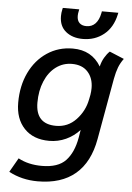

<svg xmlns="http://www.w3.org/2000/svg" viewBox="-61 -750 697 1013"><g transform="rotate(5 287.5 -243.5)"><path d="M24 181 67 106Q120 135 192 135Q278 135 318.5 92Q359 49 373 -30L380 -72Q349 -38 307.5 -19Q266 0 219 0Q135 0 87 -50.5Q39 -101 39 -187Q39 -276 72.5 -346Q106 -416 166 -456Q226 -496 302 -496Q402 -496 451 -414Q457 -440 469.5 -461.5Q482 -483 497 -497L574 -465Q557 -442 547.5 -417.5Q538 -393 531 -356L473 -32Q451 92 376.5 155Q302 218 177 218Q93 218 24 181ZM410 -236 415 -261Q418 -279 418 -297Q418 -349 388.5 -382Q359 -415 304 -415Q257 -415 219.5 -387Q182 -359 161 -309Q140 -259 140 -196Q140 -82 248 -82Q311 -82 354.5 -128Q398 -174 410 -236ZM224 -661Q224 -679 228 -696L230 -705H317L315 -695Q312 -682 312 -670Q312 -646 325 -633Q338 -620 362 -620Q391 -620 409.5 -639.5Q428 -659 435 -695L437 -705H524L522 -696Q507 -626 460 -588.5Q413 -551 349 -551Q294 -551 259 -579.5Q224 -608 224 -661Z"/></g></svg>

Font: Niramit Medium
Style: Italic
Weight: 500
Italic angle: -10°
Designer: Katatrad Aksorn Co.,Ltd.
Foundry: Cadson Demak Co.,Ltd.
Version: Version 1.000; ttfautohint (v1.6)